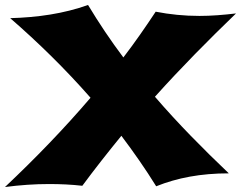

<svg xmlns="http://www.w3.org/2000/svg" viewBox="-51 -738 969 772"><path d="M898 -684C848 -678 798 -674 751 -674C690 -674 631 -680 575 -691C534 -629 491 -567 445 -507C394 -575 347 -645 303 -718C205 -683 100 -668 -10 -665C104 -566 212 -460 313 -345C207 -221 92 -102 -31 14C30 6 89 2 146 2C192 2 236 4 280 9C331 -60 384 -127 437 -192C486 -127 533 -60 577 11C662 -23 756 -41 869 -41C765 -140 665 -241 572 -349C678 -467 787 -577 898 -684Z"/></svg>

Font: Shojumaru
Style: Regular
Weight: 400
Designer: Astigmatic (AOETI)
Foundry: Astigmatic (AOETI)
Version: Version 1.000